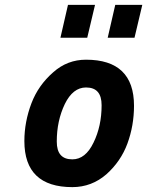

<svg xmlns="http://www.w3.org/2000/svg" viewBox="-20 -756 604 788"><path d="M333 -511C282 -511 237 -494 198 -459C158 -424 128 -382 109 -332C90 -282 80 -230 80 -177C80 -177 80 -177 80 -177C80 -51 146 12 277 12C277 12 277 12 277 12C330 12 377 -6 417 -41C456 -76 485 -118 503 -167C521 -216 530 -268 530 -322C530 -322 530 -322 530 -322C530 -448 464 -511 333 -511C333 -511 333 -511 333 -511ZM277 -102C234 -102 213 -126 213 -175C213 -175 213 -175 213 -175C213 -232 224 -283 246 -329C268 -374 297 -397 333 -397C333 -397 333 -397 333 -397C376 -397 397 -373 397 -324C397 -324 397 -324 397 -324C397 -267 386 -216 364 -171C342 -125 313 -102 277 -102C277 -102 277 -102 277 -102ZM338 -601C338 -601 370 -736 370 -736C370 -736 259 -736 259 -736C259 -736 228 -601 228 -601C228 -601 338 -601 338 -601ZM532 -601C532 -601 564 -736 564 -736C564 -736 453 -736 453 -736C453 -736 422 -601 422 -601C422 -601 532 -601 532 -601Z"/></svg>

Font: My Font
Style: Bold Italic
Weight: 500
Version: Version 0.001